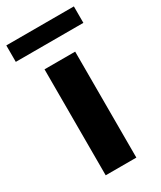

<svg xmlns="http://www.w3.org/2000/svg" viewBox="-208 -765 696 829"><g transform="rotate(-30 140.5 -350.0)"><path d="M215.8 -528.3V0H63V-528.3ZM308.6 -700.2V-618.2H-28.3V-700.2Z"/></g></svg>

Font: Vazirmatn RD FD ExtraBold
Style: Regular
Weight: 800
Designer: Saber Rastikerdar
Foundry: Saber Rastikerdar
Version: Version 33.003